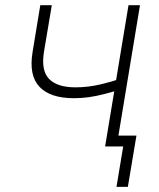

<svg xmlns="http://www.w3.org/2000/svg" viewBox="-20 -566 614 742"><path d="M265.6 -186.5Q174.3 -186.5 132.6 -230.5Q90.8 -274.4 106 -365.7L135.7 -545.9H180.2L149.9 -365.7Q138.2 -293 169.9 -260.7Q201.7 -228.5 271.5 -228.5Q318.4 -228.5 364.5 -239Q410.6 -249.5 460 -266.6L452.6 -222.7Q414.1 -210.4 382.6 -202.4Q351.1 -194.3 323 -190.4Q294.9 -186.5 265.6 -186.5ZM386.2 0 476.6 -545.9H521L430.7 0ZM430.2 156.2 456.1 0H408.7L415.5 -42H507.3L474.1 156.2Z"/></svg>

Font: Inter ExtraLight
Style: Italic
Weight: 250
Italic angle: -9.3988°
Designer: Rasmus Andersson
Foundry: rsms
Version: Version 4.001;git-66647c0bb